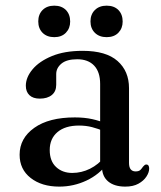

<svg xmlns="http://www.w3.org/2000/svg" viewBox="-20 -664 582 695"><path d="M349 -61.5V-71.5L342.5 -74.5V-360Q342.5 -403.5 320.8 -426.5Q299 -449.5 259.5 -449.5Q221.5 -449.5 202.5 -433.8Q183.5 -418 183.5 -396V-357Q183.5 -333 167.5 -320Q151.5 -307 124 -307Q99.5 -307 86.5 -319.5Q73.5 -332 73.5 -353.5Q73.5 -384 97.8 -413Q122 -442 167.8 -461Q213.5 -480 279 -480Q364 -480 405.5 -443.2Q447 -406.5 447 -345V-74.5Q447 -58.5 453.2 -51Q459.5 -43.5 470.5 -43.5Q483 -43.5 488.5 -49.2Q494 -55 497.5 -60.5Q500.5 -63.5 503 -66Q505.5 -68.5 509.5 -68.5Q515 -68.5 517.5 -64.5Q520 -60.5 520 -54Q520 -40 510 -24.8Q500 -9.5 481 1Q462 11.5 433.5 11.5Q394 11.5 371.5 -7.2Q349 -26 349 -61.5ZM51 -104Q51 -163.5 104 -201.2Q157 -239 251 -239Q285.5 -239 313.8 -232.8Q342 -226.5 364 -216.5L356 -189.5Q335 -198 313.2 -203.8Q291.5 -209.5 266 -209.5Q216 -209.5 188 -185.8Q160 -162 160 -121Q160 -81 183 -59.5Q206 -38 241.5 -38Q275 -38 305.8 -53.2Q336.5 -68.5 359 -96.5L369.5 -73Q340 -32.5 293.2 -10.5Q246.5 11.5 194.5 11.5Q131 11.5 91 -19.8Q51 -51 51 -104ZM176.5 -529.5Q150 -529.5 134.2 -545.2Q118.5 -561 118.5 -586.5Q118.5 -612 134.2 -627.8Q150 -643.5 176.5 -643.5Q203 -643.5 218.5 -627.8Q234 -612 234 -586Q234 -561.5 218.5 -545.5Q203 -529.5 176.5 -529.5ZM366 -529.5Q339.5 -529.5 323.5 -545.2Q307.5 -561 307.5 -586.5Q307.5 -612 323.5 -627.8Q339.5 -643.5 366 -643.5Q393 -643.5 408.5 -627.8Q424 -612 424 -586Q424 -561.5 408.5 -545.5Q393 -529.5 366 -529.5Z"/></svg>

Font: Fraunces 12pt
Style: Regular
Weight: 400
Version: Version 1.000;[b76b70a41]